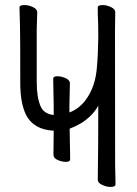

<svg xmlns="http://www.w3.org/2000/svg" viewBox="-20 -727 540 758"><path d="M255 -219 257 -98Q257 -88 240.5 -88Q224 -88 207.5 -95.5Q191 -103 191 -116L192 -211Q112 -215 82 -275Q60 -322 60 -399Q60 -597 59 -618L57 -698Q57 -707 77 -707Q93 -707 110 -699Q127 -691 127 -679L125 -612V-403Q125 -343 140 -308Q153 -277 192 -273V-310L190 -416Q190 -426 206 -426Q222 -426 239 -418.5Q256 -411 256 -398L254 -309V-283Q289 -296 315 -328Q358 -383 363 -467Q367 -509 368 -580Q368 -641 366 -673V-698Q366 -707 386 -707Q401 -707 418 -699Q435 -691 435 -679L434 -608Q434 -96 434.5 -75Q435 -54 435.5 -31.5Q436 -9 436 1Q436 11 416 11Q401 11 383.5 3Q366 -5 366 -17Q368 -149 368 -310Q345 -268 299 -240Q277 -227 255 -219Z"/></svg>

Font: Moon Stars Kai HW
Style: Regular
Weight: 400
Designer: GuiWonder
Version: Version 1.101